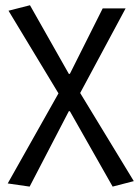

<svg xmlns="http://www.w3.org/2000/svg" viewBox="-20 -518 528 729"><path d="M92.5 190.5 9.3 178.5 202 -163.5 12.3 -477.3 93.8 -498.1 241.3 -237.6H245.3L369.9 -486.1H456.9L284.4 -164.9L488 169.7L407.7 190.5L245.3 -95.7H241.3Z"/></svg>

Font: SourceSans3VF
Style: Regular
Weight: 200
Designer: Paul D. Hunt
Foundry: Adobe
Version: Version 3.052;hotconv 1.1.0;makeotfexe 2.6.0